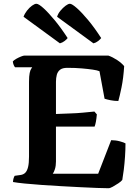

<svg xmlns="http://www.w3.org/2000/svg" viewBox="-20 -999 742 1019"><path d="M556 0Q536 0 496.5 -1.5Q457 -3 407 -5.5Q357 -8 304 -11Q251 -14 200.5 -17.5Q150 -21 110.5 -25Q71 -29 49 -33Q49 -43 52 -52.5Q55 -62 58 -66L87 -70Q104 -72 114 -82Q124 -92 129 -112.5Q134 -133 134 -168V-565Q134 -595 137.5 -611.5Q141 -628 146 -634.5Q151 -641 151 -642H60Q56 -646 52.5 -654.5Q49 -663 48 -673Q54 -680 66.5 -687Q79 -694 91.5 -699Q104 -704 110 -704H555Q578 -696 601.5 -680.5Q625 -665 639 -648Q635 -584 625 -535.5Q615 -487 608 -463Q587 -463 567 -467Q547 -471 535 -475L508 -621Q496 -626 472 -629.5Q448 -633 414 -636Q380 -639 337 -639Q312 -639 299 -629Q286 -619 281.5 -602Q277 -585 277 -565V-394Q320 -396 354 -397Q388 -398 419 -401Q450 -404 481 -407L494 -392Q492 -369 489 -353Q486 -337 482 -327H277V-142Q277 -119 271.5 -101.5Q266 -84 260 -77H501L570 -255Q594 -255 616 -249Q638 -243 646 -238Q646 -204 643.5 -167.5Q641 -131 637 -98.5Q633 -66 629 -44Q623 -36 608 -26Q593 -16 578.5 -8Q564 0 556 0ZM298 -769 105 -910Q111 -927 123.5 -943Q136 -959 150 -969Q164 -979 173 -979Q185 -979 210.5 -956Q236 -933 270 -892Q304 -851 339 -797Q334 -790 323 -781.5Q312 -773 298 -769ZM476 -769 283 -910Q288 -927 301 -942.5Q314 -958 328 -968.5Q342 -979 351 -979Q362 -979 388.5 -955.5Q415 -932 449 -891Q483 -850 517 -797Q512 -790 500.5 -781Q489 -772 476 -769Z"/></svg>

Font: Texturina Medium 12pt
Style: Bold
Weight: 700
Version: Version 1.002